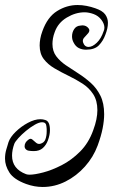

<svg xmlns="http://www.w3.org/2000/svg" viewBox="-42 -631 469 765"><path d="M378 -493Q369 -468 352 -450.5Q335 -433 301 -433Q285 -433 272 -439.5Q259 -446 251 -462Q245 -473 245 -486Q245 -502 253.5 -515Q262 -528 278 -529Q280 -529 282.5 -529.5Q285 -530 286 -530Q302 -530 311 -518Q314 -514 314 -510Q314 -503 306.5 -495.5Q299 -488 292.5 -480Q286 -472 289 -462Q295 -444 311 -444Q326 -444 343.5 -460.5Q361 -477 371 -507Q374 -513 374 -521Q374 -536 362 -552Q350 -568 331 -575Q323 -578 313.5 -580Q304 -582 295 -582Q259 -582 224 -561Q189 -540 176 -503Q171 -490 169 -478Q167 -466 167 -456Q167 -427 182 -407Q197 -387 220.5 -371Q244 -355 270 -338.5Q296 -322 319.5 -301Q343 -280 358 -250Q373 -220 373 -176Q373 -151 367 -120Q361 -89 347 -51Q330 -5 296.5 32.5Q263 70 219.5 92Q176 114 128 114Q95 114 62 102Q13 84 -4.5 56.5Q-22 29 -22 1Q-22 -18 -17 -35Q-12 -52 -8 -65Q-1 -85 20.5 -106Q42 -127 69 -141.5Q96 -156 119 -156Q129 -156 138 -153Q157 -148 157 -113Q157 -103 155 -93Q153 -83 149 -72Q142 -53 128.5 -41Q115 -29 93 -29Q82 -29 72.5 -30.5Q63 -32 58 -40Q57 -42 56.5 -44Q56 -46 56 -48Q56 -64 72 -75Q80 -81 87 -75Q94 -69 101.5 -62.5Q109 -56 118 -58Q134 -62 139 -76Q144 -90 144 -107Q144 -112 144 -117Q144 -122 143 -127Q142 -144 126 -144Q114 -144 96.5 -134Q79 -124 61.5 -109.5Q44 -95 31 -80.5Q18 -66 15 -58Q6 -33 6 -11Q6 42 62 63Q68 65 76 65Q96 65 130.5 56Q165 47 204 27Q243 7 277 -27Q311 -61 329 -111Q338 -135 342 -155Q346 -175 346 -192Q346 -230 329.5 -255.5Q313 -281 286.5 -298Q260 -315 231 -329Q202 -343 175.5 -358.5Q149 -374 132.5 -395.5Q116 -417 116 -450Q116 -462 118.5 -476.5Q121 -491 127 -507Q147 -563 185.5 -587Q224 -611 267 -611Q285 -611 303 -607.5Q321 -604 338 -598Q367 -588 377.5 -573Q388 -558 388 -540Q388 -529 385.5 -517.5Q383 -506 378 -493Z"/></svg>

Font: Ingrid Darling
Style: Regular
Weight: 400
Designer: Robert E. Leuschke
Foundry: Robert E. Leuschke
Version: Version 1.010; ttfautohint (v1.8.3)